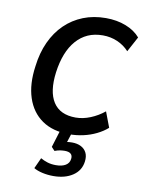

<svg xmlns="http://www.w3.org/2000/svg" viewBox="-80 -557 615 809"><g transform="rotate(10 227.5 -153.0)"><path d="M240 9Q169 9 123 -23Q77 -55 58 -113Q39 -171 50 -248Q57 -307 78.5 -353.5Q100 -400 133.5 -432.5Q167 -465 211 -482.5Q255 -500 308 -500Q355 -500 393.5 -485Q432 -470 455 -443L420 -378Q399 -401 370 -413.5Q341 -426 308 -426Q272 -426 244 -413.5Q216 -401 194.5 -376.5Q173 -352 159.5 -317.5Q146 -283 140 -239Q129 -155 158 -110Q187 -65 254 -65Q285 -65 317 -78Q349 -91 376 -113L401 -47Q382 -30 355.5 -17Q329 -4 299.5 2.5Q270 9 240 9ZM204 194Q180 194 157.5 189Q135 184 120 175L141 129Q155 137 171 142Q187 147 207 147Q233 147 248.5 137.5Q264 128 266 110Q268 96 260 88.5Q252 81 234 81Q225 81 214.5 82.5Q204 84 191 89L177 74L206 -20H257L232 57L210 49Q220 45 233 43Q246 41 258 41Q280 41 296 49Q312 57 320 72.5Q328 88 325 111Q320 150 287 172Q254 194 204 194Z"/></g></svg>

Font: Nunito Sans 10pt SemiCondensed Medium
Style: Italic
Weight: 500
Width: 4
Italic angle: -9°
Designer: Vernon Adams
Foundry: Vernon Adams
Version: Version 3.101;gftools[0.9.27]